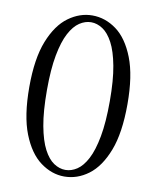

<svg xmlns="http://www.w3.org/2000/svg" viewBox="-85 -809 727 890"><g transform="rotate(10 278.5 -364.0)"><path d="M278 15Q219 15 166 -24Q113 -63 80 -146.5Q47 -230 47 -366Q47 -500 80 -583Q113 -666 166 -704.5Q219 -743 278 -743Q339 -743 391.5 -704.5Q444 -666 476.5 -583Q509 -500 509 -366Q509 -230 476.5 -146.5Q444 -63 391.5 -24Q339 15 278 15ZM278 -16Q306 -16 332.5 -33.5Q359 -51 380 -91Q401 -131 413.5 -198.5Q426 -266 426 -366Q426 -464 413.5 -530.5Q401 -597 380 -636.5Q359 -676 332.5 -693.5Q306 -711 278 -711Q250 -711 223.5 -693.5Q197 -676 176 -636.5Q155 -597 142.5 -530.5Q130 -464 130 -366Q130 -266 142.5 -198.5Q155 -131 176 -91Q197 -51 223.5 -33.5Q250 -16 278 -16Z"/></g></svg>

Font: Noto Serif SC ExtraLight
Style: Regular
Weight: 400
Version: Version 2.002-H1;hotconv 1.1.0;makeotfexe 2.6.0